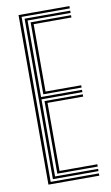

<svg xmlns="http://www.w3.org/2000/svg" viewBox="-90 -846 514 892"><g transform="rotate(-10 167.0 -400.0)"><path d="M64 0V-800H304V-789.2H76.5V-10.8H304V0ZM113.5 -43V-385.5H294V-374.8H125.8V-53.8H304V-43ZM88.8 -21.5V-778.5H304V-767.8H101V-406.8H294V-396H101V-32.2H304V-21.5ZM113.5 -417.5V-757H304V-746.2H125.8V-428.2H294V-417.5Z"/></g></svg>

Font: Big Shoulders Inline Text Thin Light
Style: Regular
Weight: 300
Version: Version 2.002